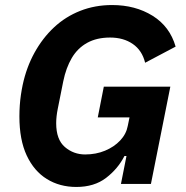

<svg xmlns="http://www.w3.org/2000/svg" viewBox="-20 -730 740 762"><path d="M460 0 482 -111H474Q448 -60 401 -24Q354 12 283 12Q217 12 166 -19.5Q115 -51 86 -113Q57 -175 57 -268Q57 -290 58.5 -311.5Q60 -333 63 -353.5Q66 -374 70 -393Q85 -463 117 -521Q149 -579 194.5 -621.5Q240 -664 298.5 -687Q357 -710 425 -710Q517 -710 585.5 -667.5Q654 -625 677 -545L556 -481Q544 -530 507 -555.5Q470 -581 417 -581Q364 -581 326 -560Q288 -539 265 -500Q242 -461 231 -407L209 -297Q206 -282 204.5 -268Q203 -254 203 -241Q203 -176 237.5 -146.5Q272 -117 318 -117Q361 -117 397 -132Q433 -147 457 -172.5Q481 -198 487 -230L494 -264H368L392 -386H656L579 0Z"/></svg>

Font: IBM Plex Sans
Style: Bold Italic
Weight: 700
Italic angle: -11.31°
Designer: Mike Abbink, Paul van der Laan, Pieter van Rosmalen
Foundry: Bold Monday
Version: Version 3.201